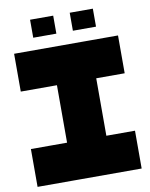

<svg xmlns="http://www.w3.org/2000/svg" viewBox="-96 -960 807 1030"><g transform="rotate(-10 307.5 -445.0)"><path d="M221 0V-519L392 -725H435V-206L264 0ZM24 0V-206H221V0ZM264 0 435 -206H591V0ZM24 -519V-725H392L221 -519ZM435 -519V-725H590V-519ZM356 -792V-890H482V-792ZM140 -792V-890H266V-792Z"/></g></svg>

Font: Foldit ExtraBold
Style: Regular
Weight: 800
Version: Version 1.003